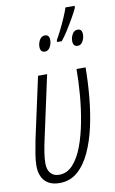

<svg xmlns="http://www.w3.org/2000/svg" viewBox="-94 -888 566 946"><g transform="rotate(-10 189.0 -414.5)"><path d="M126 9.3Q78.1 9.3 52.7 -17.8Q27.3 -44.9 27.3 -93.8Q27.3 -119.6 32.5 -151.6Q37.6 -183.6 44.9 -220.2L112.3 -529.8H157.7L89.8 -216.3Q82.5 -183.6 77.6 -152.8Q72.8 -122.1 72.8 -98.6Q72.8 -65.9 88.4 -48.6Q104 -31.2 130.4 -31.2Q170.4 -31.2 199.7 -63.2Q229 -95.2 249 -148.9Q269 -202.6 281.2 -268.1Q293.5 -333.5 299.1 -401.6Q304.7 -469.7 304.7 -529.8H350.1Q349.6 -458.5 342.8 -382.8Q335.9 -307.1 320.6 -237.3Q305.2 -167.5 279.5 -111.8Q253.9 -56.2 216.1 -23.4Q178.2 9.3 126 9.3ZM233.9 -677.2V-686.5Q245.1 -705.6 259.3 -733.9Q273.4 -762.2 285.6 -790.8Q297.9 -819.3 303.7 -837.9H349.6L349.1 -828.1Q341.3 -810.5 324.2 -780.5Q307.1 -750.5 288.6 -721.4Q270 -692.4 256.8 -677.2ZM167.5 -641.1Q143.6 -641.1 143.6 -668.9Q143.6 -687 153.1 -703.4Q162.6 -719.7 179.7 -719.7Q202.1 -719.7 202.1 -692.4Q202.1 -673.8 192.6 -657.5Q183.1 -641.1 167.5 -641.1ZM331.1 -641.1Q307.6 -641.1 307.6 -668.9Q307.6 -687 316.9 -703.4Q326.2 -719.7 343.3 -719.7Q365.7 -719.7 365.7 -692.4Q365.7 -673.8 356.4 -657.5Q347.2 -641.1 331.1 -641.1Z"/></g></svg>

Font: Open Sans Condensed Light
Style: Italic
Weight: 300
Width: 3
Italic angle: -12°
Designer: Monotype Design Team
Foundry: Monotype Imaging Inc.
Version: Version 3.000; ttfautohint (v1.8.4)